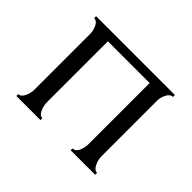

<svg xmlns="http://www.w3.org/2000/svg" viewBox="-102 -567 715 715"><g transform="rotate(45 255.5 -210.0)"><path d="M143 -385V-65Q143 -47 151 -28.5Q159 -10 173 -10V0H46V-10Q60 -10 68.5 -28Q77 -46 77 -65V-358Q77 -376 68.5 -393Q60 -410 46 -410V-420H461V-410Q447 -410 438 -393Q429 -376 429 -358V-65Q429 -47 438 -28.5Q447 -10 461 -10V0H332V-10Q348 -10 355.5 -27.5Q363 -45 363 -65V-385Z"/></g></svg>

Font: Forum
Style: Regular
Weight: 400
Designer: Denis Masharov
Foundry: Denis Masharov
Version: Version 1.000